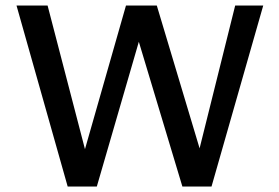

<svg xmlns="http://www.w3.org/2000/svg" viewBox="-20 -678 1016 698"><path d="M643 0 445 -658H550L740 -24H677L835 -658H937L749 0ZM226 0 40 -658H153L318 -24H257L438 -658H523L332 0Z"/></svg>

Font: Ysabeau Office SemiBold
Style: Regular
Weight: 600
Designer: Christian Thalmann (Catharsis Fonts)
Version: Version 2.001;gftools[0.9.30]; featfreeze: tnum,lnum,ss02